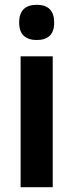

<svg xmlns="http://www.w3.org/2000/svg" viewBox="-20 -781 307 801"><path d="M133 -761Q206 -761 206 -687Q206 -649 187 -631.5Q168 -614 133 -614Q99 -614 79.5 -631.5Q60 -649 60 -687Q60 -725 79 -743Q98 -761 133 -761ZM200 -546V0H66V-546Z"/></svg>

Font: Noto Sans Gurmukhi Condensed
Style: Bold
Weight: 700
Width: 3
Designer: Jelle Bosma - Monotype Design Team
Foundry: Monotype Imaging Inc.
Version: Version 2.004; ttfautohint (v1.8.4.7-5d5b)